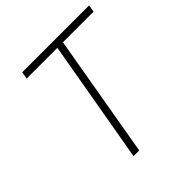

<svg xmlns="http://www.w3.org/2000/svg" viewBox="-191 -850 989 989"><g transform="rotate(-45 304.0 -355.5)"><path d="M602.1 -671.9 608.4 -710.9H121.1L114.7 -671.9H338.4L221.2 0H262.7L378.9 -671.9Z"/></g></svg>

Font: Roboto Mono ExtraLight
Style: Italic
Weight: 250
Italic angle: -10°
Monospace: yes
Designer: Google
Version: Version 3.000